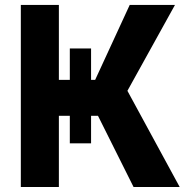

<svg xmlns="http://www.w3.org/2000/svg" viewBox="-20 -747 751 767"><path d="M63.2 0H215.2V-284.4H258.9V-174.4H343.8V-284.4H371.4L513.5 0H697.8L489 -384.2L679 -727.3H498.2L360.1 -427.9H343.8V-553.3H258.9V-427.9H215.2V-727.3H63.2Z"/></svg>

Font: Inter-Hewn
Style: Bold
Weight: 700
Designer: Rasmus Andersson
Foundry: rsms
Version: Version 3.012;git-f93a4a705